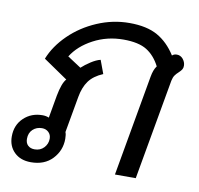

<svg xmlns="http://www.w3.org/2000/svg" viewBox="-71 -678 791 763"><g transform="rotate(10 324.0 -296.5)"><path d="M9 -78Q9 -124 39.5 -153Q70 -182 115 -182Q129 -182 141 -177L157 -268Q167 -321 183 -338L85 -405Q106 -458 152.5 -503.5Q199 -549 262 -576Q325 -603 392 -603Q462 -603 505.5 -578.5Q549 -554 580 -505Q587 -512 599 -512Q613 -512 623 -501Q634 -488 634 -473Q634 -464 630.5 -458.5Q627 -453 623 -449Q619 -445 618 -444Q609 -436 603.5 -428Q598 -420 595 -406L523 0H439L511 -407Q516 -436 528 -452Q507 -493 474 -513.5Q441 -534 380 -534Q314 -534 258.5 -504.5Q203 -475 175 -430L230 -394Q245 -408 266 -421.5Q287 -435 304 -439L324 -385Q286 -369 267.5 -343.5Q249 -318 242 -278L216 -132Q220 -123 220 -105Q220 -58 188 -24Q156 10 101 10Q59 10 34 -14.5Q9 -39 9 -78ZM159 -95Q159 -111 148.5 -121Q138 -131 122 -131Q100 -131 85 -117Q70 -103 70 -79Q70 -62 80 -52.5Q90 -43 107 -43Q130 -43 144.5 -58.5Q159 -74 159 -95Z"/></g></svg>

Font: Niramit
Style: Italic
Weight: 400
Italic angle: -10°
Version: Version 1.000; ttfautohint (v1.6)